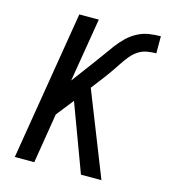

<svg xmlns="http://www.w3.org/2000/svg" viewBox="-109 -825 819 914"><g transform="rotate(15 300.0 -367.5)"><path d="M374 0 251 -331 184 -246 144 0H48L169 -735H265L213 -421L292 -527Q311 -552 329 -577.5Q347 -603 365.5 -628Q384 -653 406.5 -675Q429 -697 456.5 -711.5Q484 -726 513 -730.5Q542 -735 571 -735V-651Q549 -651 526 -647Q503 -643 483 -630Q463 -617 447.5 -598Q432 -579 419 -559Q406 -539 392 -519Q378 -499 364 -480L312 -412L475 0Z"/></g></svg>

Font: Iosevka Medium Extended
Style: Italic
Weight: 500
Width: 7
Italic angle: -9°
Monospace: yes
Designer: Belleve Invis
Foundry: Belleve Invis
Version: Version 32.5.0; ttfautohint (v1.8.4)